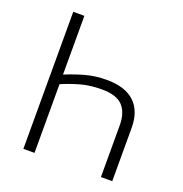

<svg xmlns="http://www.w3.org/2000/svg" viewBox="-129 -827 894 940"><g transform="rotate(20 318.5 -357.0)"><path d="M94 -714H152V-408Q203 -429 253.5 -443Q304 -457 363 -457Q459 -457 508 -411Q557 -365 557 -278V0H498V-269Q498 -335 465.5 -370Q433 -405 357 -405Q298 -405 251 -392.5Q204 -380 152 -358V0H94Z"/></g></svg>

Font: Noto Sans Display Light
Style: Regular
Weight: 300
Designer: Monotype Design Team
Foundry: Monotype Imaging Inc.
Version: Version 2.003